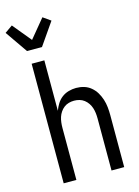

<svg xmlns="http://www.w3.org/2000/svg" viewBox="-181 -1062 824 1140"><g transform="rotate(-15 231.0 -492.5)"><path d="M64 0V-735H142V-425Q150 -447 162.5 -467Q175 -487 193.5 -501Q212 -515 235 -521.5Q258 -528 281 -528Q306 -528 329.5 -521Q353 -514 372 -498Q391 -482 403.5 -461Q416 -440 423.5 -416.5Q431 -393 433.5 -368.5Q436 -344 436 -320V0H358V-320Q358 -337 356 -353.5Q354 -370 349 -385.5Q344 -401 334.5 -415Q325 -429 312 -439Q299 -449 283 -453.5Q267 -458 250 -458Q233 -458 217 -453.5Q201 -449 188 -439Q175 -429 165.5 -415Q156 -401 151 -385.5Q146 -370 144 -353.5Q142 -337 142 -320V0ZM57 -815 -38 -952 9 -985 103 -871 197 -985 244 -952 149 -815Z"/></g></svg>

Font: Iosevka Custom
Style: Regular
Weight: 400
Monospace: yes
Designer: Belleve Invis
Foundry: Belleve Invis
Version: Version 32.5.0; ttfautohint (v1.8.4)